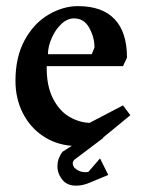

<svg xmlns="http://www.w3.org/2000/svg" viewBox="-20 -458 455 612"><path d="M298.8 46.9 325.2 99.6 266.6 124Q244.1 133.8 222.7 133.8Q195.3 133.8 180.7 117.2Q163.1 96.7 163.1 72.3Q163.1 57.6 168 45.4Q172.9 33.2 179.7 25.4L209 6.8Q157.2 2.9 116.2 -24.9Q75.2 -52.7 52.2 -98.6Q29.3 -144.5 29.3 -200.2Q29.3 -276.4 58.6 -330.1Q87.9 -383.8 134.3 -411.1Q180.7 -438.5 228.5 -438.5Q305.7 -438.5 345.2 -397Q384.8 -355.5 384.8 -274.4L372.1 -247.1H128.9Q127.9 -185.5 148.4 -145Q168.9 -104.5 200.7 -85.9Q232.4 -67.4 265.6 -66.4L372.1 -122.1L395.5 -90.8L307.6 -18.6H309.6L218.8 49.8Q211.9 54.7 211.9 63.5Q211.9 69.3 216.8 76.2Q231.4 90.8 252 90.8Q258.8 90.8 261.7 89.8ZM132.8 -285.2H272.5L281.2 -306.6Q281.2 -338.9 264.6 -369.1Q248 -399.4 215.8 -399.4Q194.3 -399.4 175.3 -381.3Q156.2 -363.3 144.5 -335.9Q132.8 -308.6 132.8 -285.2Z"/></svg>

Font: Comprehension Dark
Style: Regular
Weight: 700
Designer: Alfredo Marco Pradil
Foundry: Alfredo Marco Pradil
Version: 1.0